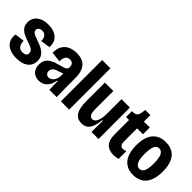

<svg xmlns="http://www.w3.org/2000/svg" viewBox="79 -1480 2280 2280"><g transform="rotate(45 1219.5 -340.0)"><path d="M231 13Q176 13 135 -1Q94 -15 68 -40.5Q42 -66 31.5 -101.5Q21 -137 27 -180L148 -196Q148 -165 156.5 -140.5Q165 -116 184.5 -102Q204 -88 234 -88Q265 -88 282.5 -100.5Q300 -113 300 -138Q300 -160 288 -174.5Q276 -189 253 -200Q230 -211 197 -222Q163 -233 132.5 -245.5Q102 -258 77.5 -276Q53 -294 39 -320.5Q25 -347 25 -384Q25 -432 48.5 -466.5Q72 -501 116 -520.5Q160 -540 222 -540Q282 -540 327.5 -520Q373 -500 397.5 -460.5Q422 -421 417 -359L297 -341Q299 -369 290.5 -390.5Q282 -412 264.5 -424.5Q247 -437 220 -437Q190 -437 174 -423.5Q158 -410 158 -389Q158 -370 170 -357.5Q182 -345 204.5 -335.5Q227 -326 258 -315Q290 -305 321 -291.5Q352 -278 378 -259Q404 -240 419.5 -212Q435 -184 435 -142Q435 -97 412.5 -62Q390 -27 345 -7Q300 13 231 13Z M607 13Q571 13 541 -2Q511 -17 493 -47.5Q475 -78 475 -124Q475 -168 491 -197.5Q507 -227 534.5 -245.5Q562 -264 595.5 -275.5Q629 -287 664 -296Q700 -305 720 -313Q740 -321 748.5 -332.5Q757 -344 757 -363Q757 -394 740.5 -411.5Q724 -429 694 -429Q673 -429 656 -418Q639 -407 629.5 -383.5Q620 -360 621 -323L491 -339Q491 -391 506 -429Q521 -467 549.5 -491.5Q578 -516 616 -528Q654 -540 699 -540Q766 -540 809 -515Q852 -490 873.5 -440.5Q895 -391 895 -316V-203Q895 -170 895.5 -135.5Q896 -101 897 -67Q898 -33 899 0H776Q775 -35 774 -70Q773 -105 773 -142H763Q756 -95 735.5 -60Q715 -25 682.5 -6Q650 13 607 13ZM665 -96Q681 -96 696.5 -104Q712 -112 724.5 -126.5Q737 -141 745.5 -162Q754 -183 756 -209V-270L782 -276Q772 -263 755 -254.5Q738 -246 719 -240Q700 -234 681 -227.5Q662 -221 646.5 -212Q631 -203 621.5 -189Q612 -175 612 -153Q612 -125 627.5 -110.5Q643 -96 665 -96Z M969 0V-693H1108V0Z M1326 13Q1252 13 1216.5 -42.5Q1181 -98 1181 -215V-527H1323V-234Q1323 -170 1336.5 -141.5Q1350 -113 1381 -113Q1400 -113 1415 -125Q1430 -137 1440 -160.5Q1450 -184 1455 -218.5Q1460 -253 1460 -299V-527H1601V-239L1602 0H1483L1485 -189H1474Q1467 -115 1448.5 -71Q1430 -27 1399.5 -7Q1369 13 1326 13Z M1861 10Q1781 10 1739.5 -34.5Q1698 -79 1698 -171V-416H1648V-514H1667Q1707 -517 1723.5 -535.5Q1740 -554 1744 -593L1750 -636H1836V-527H1935V-413H1836V-191Q1836 -154 1850.5 -137Q1865 -120 1890 -120Q1902 -120 1914 -123.5Q1926 -127 1937 -133V-2Q1915 5 1896.5 7.5Q1878 10 1861 10Z M2191 13Q2121 13 2071.5 -18.5Q2022 -50 1996 -111.5Q1970 -173 1970 -263Q1970 -358 1997.5 -419.5Q2025 -481 2075 -510.5Q2125 -540 2193 -540Q2264 -540 2313.5 -510Q2363 -480 2389 -419.5Q2415 -359 2415 -265Q2415 -169 2387.5 -107.5Q2360 -46 2310 -16.5Q2260 13 2191 13ZM2194 -92Q2220 -92 2237.5 -109.5Q2255 -127 2263.5 -164Q2272 -201 2272 -256Q2272 -316 2263 -354.5Q2254 -393 2236 -412Q2218 -431 2191 -431Q2165 -431 2147.5 -413Q2130 -395 2121.5 -357Q2113 -319 2113 -260Q2113 -175 2133.5 -133.5Q2154 -92 2194 -92Z"/></g></svg>

Font: Bricolage Grotesque 72pt SemiCondensed
Style: Bold
Weight: 700
Width: 4
Designer: Mathieu Triay
Foundry: Atelier Triay
Version: Version 1.001;gftools[0.9.33.dev8+g029e19f]